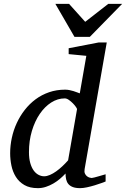

<svg xmlns="http://www.w3.org/2000/svg" viewBox="-20 -955 648 987"><path d="M415 -85.9Q412.6 -71.8 416.5 -63Q420.4 -54.2 427 -49.1Q433.6 -43.9 440.7 -42Q447.8 -40 451.2 -40Q454.6 -40 465.1 -42.7Q475.6 -45.4 487.3 -48.8Q499 -52.2 509.3 -55.2L522.9 -59.1V-22Q517.1 -19.5 501.5 -13.9Q485.8 -8.3 466.8 -2.4Q447.8 3.4 427.5 7.8Q407.2 12.2 392.1 12.2Q369.1 12.2 354.5 6.6Q339.8 1 331.5 -9Q323.2 -19 320.1 -32.7Q316.9 -46.4 316.9 -63Q303.7 -48.8 287.8 -35.4Q272 -22 253.9 -11.5Q235.8 -1 215.8 5.6Q195.8 12.2 174.8 12.2Q132.8 12.2 105.2 -3.9Q77.6 -20 61.5 -45.9Q45.4 -71.8 38.8 -103.5Q32.2 -135.3 32.2 -167Q32.2 -206.5 40.8 -246.3Q49.3 -286.1 66.2 -322.5Q83 -358.9 107.4 -390.1Q131.8 -421.4 163.1 -444.6Q194.3 -467.8 232.7 -481Q271 -494.1 314.9 -494.1Q326.2 -494.1 336.9 -491.9Q347.7 -489.7 357.4 -486.8Q367.2 -483.9 375.5 -480.5Q383.8 -477.1 390.1 -475.1L423.8 -668L333 -676.8V-707L487.8 -736.8H528.8ZM376 -394Q376.5 -396 370.4 -405Q364.3 -414.1 354.7 -423.8Q345.2 -433.6 334 -441.4Q322.8 -449.2 313 -449.2Q276.4 -449.2 243.2 -428Q210 -406.7 184.6 -369.6Q159.2 -332.5 144 -282Q128.9 -231.4 128.9 -172.9Q128.9 -140.6 135.5 -117.2Q142.1 -93.8 153.1 -78.6Q164.1 -63.5 178.2 -56.2Q192.4 -48.8 207 -48.8Q220.7 -48.8 236.6 -55.7Q252.4 -62.5 268.6 -74Q284.7 -85.4 300.5 -100.3Q316.4 -115.2 330.1 -130.9ZM441.9 -765.6H362.8L264.6 -935.1H335L418 -842.8L536.6 -935.1H607.9Z"/></svg>

Font: Charis SIL Afr
Style: Italic
Weight: 400
Italic angle: -11°
Foundry: SIL International
Version: Version 5.000